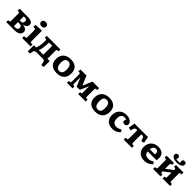

<svg xmlns="http://www.w3.org/2000/svg" viewBox="594 -2964 5308 5308"><g transform="rotate(45 3248.0 -310.0)"><path d="M48 0V-74L92.5 -79Q109 -81.5 114.2 -91.3Q119.5 -101 119.5 -127V-397Q119.5 -423 113.7 -433.2Q108 -443.5 92.5 -445L41 -450L52 -524H366Q436.5 -524 479.8 -509.3Q523 -494.5 542.8 -467.8Q562.5 -441 562.5 -404Q562.5 -358.5 526.8 -323.3Q491 -288 424 -278V-276.5Q472 -271 508.8 -256.5Q545.5 -242 566.5 -216Q587.5 -190 587.5 -149Q587.5 -110.5 565.8 -76.3Q544 -42 494.8 -21Q445.5 0 363 0ZM335 -71.5Q365 -71.5 385.2 -79.5Q405.5 -87.5 416.2 -105.8Q427 -124 427 -153Q427 -193.5 402.2 -211.2Q377.5 -229 334 -229H278.5V-74Q291.5 -73 307.8 -72.3Q324 -71.5 335 -71.5ZM278.5 -298H333Q371 -298 387.7 -322.3Q404.5 -346.5 404.5 -384.5Q404.5 -420.5 385.2 -437Q366 -453.5 326.5 -453.5Q317.5 -453.5 303.8 -453.2Q290 -453 278.5 -451.5Z M670.5 0V-74.5L725 -77.5Q744.5 -79 750.5 -89.5Q756.5 -100 756.5 -127.5V-374Q756.5 -406 750.5 -420Q744.5 -434 718 -435L669.5 -438L677.5 -518.5L899.5 -531L915.5 -521.5V-125Q915.5 -102.5 920.3 -90.8Q925 -79 947 -77.5L1001 -74.5V0ZM820.5 -606Q775 -606 748.2 -628.7Q721.5 -651.5 721.5 -691Q721.5 -729.5 747.7 -752.3Q774 -775 820.5 -775Q868 -775 894 -752.8Q920 -730.5 920 -691Q920 -652 892.8 -629Q865.5 -606 820.5 -606Z M1573 154.5 1560.5 77.5Q1556 49.5 1546.2 32.5Q1536.5 15.5 1518.2 7.8Q1500 0 1469.5 0H1232Q1202 0 1183.3 7.8Q1164.5 15.5 1154.5 32.5Q1144.5 49.5 1139.5 77.5L1127 149.5L1041.5 153V-87.5H1130.5Q1148.5 -133 1159 -180Q1169.5 -227 1174.2 -281Q1179 -335 1179 -402.5Q1179 -426 1172 -434.5Q1165 -443 1149.5 -445L1105 -450L1111.5 -524H1643.5V-450L1602 -446.5Q1582 -444.5 1576 -435.5Q1570 -426.5 1570 -405.5V-87.5H1660.5L1658.5 144.5ZM1230 -87.5H1411V-436H1283.5Q1283.5 -401.5 1282.3 -368.7Q1281 -336 1278.5 -305.7Q1276 -275.5 1272.5 -247.5Q1269 -219.5 1263.5 -194Q1259 -172 1253.8 -153Q1248.5 -134 1242.8 -118Q1237 -102 1230 -87.5Z M2024 14Q1935 14 1871.8 -16.7Q1808.5 -47.5 1775.2 -106.7Q1742 -166 1742 -251Q1742 -347 1779.7 -410.3Q1817.5 -473.5 1885.5 -505.5Q1953.5 -537.5 2043.5 -537.5Q2128.5 -537.5 2192 -508.5Q2255.5 -479.5 2291 -420.8Q2326.5 -362 2326.5 -272Q2326.5 -180 2291.3 -116Q2256 -52 2188.3 -19Q2120.5 14 2024 14ZM2039.5 -78Q2081 -78 2107.5 -97Q2134 -116 2146.7 -154.3Q2159.5 -192.5 2159.5 -250Q2159.5 -303.5 2150.5 -341Q2141.5 -378.5 2124 -401.5Q2106.5 -424.5 2082.3 -435.2Q2058 -446 2027.5 -446Q1991.5 -446 1964.8 -429.5Q1938 -413 1923.5 -376.5Q1909 -340 1909 -279.5Q1909 -211.5 1923.8 -166.8Q1938.5 -122 1967.5 -100Q1996.5 -78 2039.5 -78Z M2422.5 0V-74L2467 -79Q2483.5 -81.5 2488.7 -91.3Q2494 -101 2494 -127V-397Q2494 -423 2488.2 -433.2Q2482.5 -443.5 2467 -445L2417 -450L2428 -524H2661.5L2777 -252.5L2782 -249.5L2898 -524H3155.5V-450L3114 -446.5Q3094 -444.5 3088 -435.5Q3082 -426.5 3082 -405.5V-118.5Q3082 -97.5 3088 -88.8Q3094 -80 3114 -77.5L3155.5 -74V0H2862.5V-73.5L2894.5 -76.5Q2911.5 -78.5 2917.2 -87Q2923 -95.5 2923 -118.5V-362.5H2920L2813 -116.5L2689.5 -110L2581 -362.5H2578V-121.5Q2578 -99 2582.7 -89.3Q2587.5 -79.5 2603.5 -77L2640 -73.5V0Z M3529 14Q3440 14 3376.8 -16.7Q3313.5 -47.5 3280.2 -106.7Q3247 -166 3247 -251Q3247 -347 3284.7 -410.3Q3322.5 -473.5 3390.5 -505.5Q3458.5 -537.5 3548.5 -537.5Q3633.5 -537.5 3697 -508.5Q3760.5 -479.5 3796 -420.8Q3831.5 -362 3831.5 -272Q3831.5 -180 3796.3 -116Q3761 -52 3693.3 -19Q3625.5 14 3529 14ZM3544.5 -78Q3586 -78 3612.5 -97Q3639 -116 3651.7 -154.3Q3664.5 -192.5 3664.5 -250Q3664.5 -303.5 3655.5 -341Q3646.5 -378.5 3629 -401.5Q3611.5 -424.5 3587.3 -435.2Q3563 -446 3532.5 -446Q3496.5 -446 3469.8 -429.5Q3443 -413 3428.5 -376.5Q3414 -340 3414 -279.5Q3414 -211.5 3428.8 -166.8Q3443.5 -122 3472.5 -100Q3501.5 -78 3544.5 -78Z M4202.5 14Q4116.5 14 4056 -18.3Q3995.5 -50.5 3963.7 -110.3Q3932 -170 3932 -251.5Q3932 -337.5 3966.5 -401.8Q4001 -466 4065.5 -502Q4130 -538 4219.5 -538Q4287 -538 4336.3 -518Q4385.5 -498 4412.3 -465.7Q4439 -433.5 4439 -395Q4439 -372.5 4429.8 -353.5Q4420.5 -334.5 4402 -323Q4383.5 -311.5 4354.5 -311.5Q4318 -311.5 4297.8 -326.7Q4277.5 -342 4277.5 -368.5Q4277.5 -379 4283.5 -394Q4289.5 -409 4302.5 -433.5Q4286 -443 4266.3 -448Q4246.5 -453 4221 -453Q4184 -453 4155.3 -435.7Q4126.5 -418.5 4110 -381.5Q4093.5 -344.5 4093.5 -285Q4093.5 -189 4134 -146Q4174.5 -103 4245.5 -103Q4289 -103 4325.5 -116.5Q4362 -130 4398.5 -155L4447 -91.5Q4408 -47 4348 -16.5Q4288 14 4202.5 14Z M4643 0V-74L4697.5 -79Q4714 -81 4719.2 -91Q4724.5 -101 4724.5 -127V-447.5H4690Q4676.5 -447.5 4665.5 -444.7Q4654.5 -442 4646 -435Q4637.5 -428 4630.5 -416.2Q4623.5 -404.5 4617 -386.5L4593.5 -313L4508 -335.5L4539 -524H5069L5100 -335.5L5014.5 -313.5L4991 -387Q4983 -411 4972.7 -424.2Q4962.5 -437.5 4949.5 -442.7Q4936.5 -448 4918 -448H4883.5V-121.5Q4883.5 -99 4888.3 -88.5Q4893 -78 4909 -77L4962.5 -73.5V0Z M5454.5 14Q5365.5 14 5303.5 -18.5Q5241.5 -51 5208.7 -109.8Q5176 -168.5 5176 -246.5Q5176 -340 5213 -404.8Q5250 -469.5 5315.3 -503.5Q5380.5 -537.5 5466 -537.5Q5536.5 -537.5 5588 -514.3Q5639.5 -491 5667.3 -447Q5695 -403 5695 -339.5Q5695 -314 5693 -288.5Q5691 -263 5686 -238H5341Q5343.5 -193 5363 -162.8Q5382.5 -132.5 5416 -117.5Q5449.5 -102.5 5493.5 -102.5Q5541.5 -102.5 5580.3 -117.3Q5619 -132 5654 -157.5L5705 -99Q5663 -49 5598.5 -17.5Q5534 14 5454.5 14ZM5340.5 -320.5H5539.5Q5541.5 -333.5 5542.2 -344.8Q5543 -356 5543 -367Q5543 -407 5521 -429.7Q5499 -452.5 5457 -452.5Q5422.5 -452.5 5397.5 -436Q5372.5 -419.5 5358.3 -390Q5344 -360.5 5340.5 -320.5Z M5790.5 0V-74L5835 -79Q5851.5 -81.5 5856.7 -91.3Q5862 -101 5862 -127V-397Q5862 -423 5856.7 -433Q5851.5 -443 5835 -445L5789 -450L5795.5 -524H6081.5V-450.5L6046.5 -447Q6030.5 -445 6025.8 -435Q6021 -425 6021 -402.5V-237L6222.5 -390.5V-405.5Q6222.5 -428.5 6216.7 -437Q6211 -445.5 6194 -447.5L6156 -450.5L6162.5 -524H6455V-450L6413.5 -446.5Q6393.5 -444.5 6387.5 -435.5Q6381.5 -426.5 6381.5 -405.5V-118.5Q6381.5 -97.5 6387.5 -88.8Q6393.5 -80 6413.5 -77.5L6455 -74V0H6164V-73.5L6194 -76.5Q6211 -79 6216.7 -87.3Q6222.5 -95.5 6222.5 -118.5V-289L6021 -135.5V-121.5Q6021 -99 6025.8 -89.3Q6030.5 -79.5 6046.5 -77L6081.5 -73.5V0ZM6127 -586.5Q6035.5 -586.5 5980.7 -617.3Q5926 -648 5926 -702Q5926 -733.5 5946.5 -752Q5967 -770.5 5996 -770.5Q6031.5 -770.5 6049.3 -754Q6067 -737.5 6067 -709.5Q6067 -695 6062.3 -679.8Q6057.5 -664.5 6048 -650.5Q6060.5 -645 6080.8 -641.8Q6101 -638.5 6126.5 -638.5Q6148.5 -638.5 6171.2 -641.8Q6194 -645 6207.5 -650.5Q6198 -664.5 6192.7 -679.8Q6187.5 -695 6187.5 -709.5Q6187.5 -737 6206 -753.8Q6224.5 -770.5 6255.5 -770.5Q6279 -770.5 6295.3 -762Q6311.5 -753.5 6319.8 -738.3Q6328 -723 6328 -702Q6328 -666.5 6302.5 -640.5Q6277 -614.5 6231.8 -600.5Q6186.5 -586.5 6127 -586.5Z"/></g></svg>

Font: Literata Variable Black
Style: Regular
Weight: 900
Designer: Latin by Veronika Burian and Jose Scaglione. Greek by Irene Vlachou. Cyrillic by Vera Evstafieva.
Foundry: TypeTogether
Version: Version 3.021